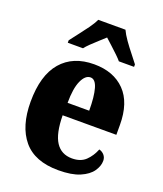

<svg xmlns="http://www.w3.org/2000/svg" viewBox="-142 -859 814 961"><g transform="rotate(20 264.5 -378.0)"><path d="M283 10Q157 10 96.5 -62.5Q36 -135 36 -265Q36 -406 98 -478Q160 -550 272 -550Q376 -550 436 -488.5Q496 -427 496 -308V-256H210Q211 -159 240.5 -114Q270 -69 327 -69Q373 -69 399.5 -94.5Q426 -120 441 -158Q457 -154 468 -141.5Q479 -129 479 -111Q479 -83 459.5 -55Q440 -27 397 -8.5Q354 10 283 10ZM327 -323Q327 -398 315 -440Q303 -482 277 -482Q249 -482 230.5 -441Q212 -400 212 -323ZM110 -619Q124 -638 144.5 -664Q165 -690 184.5 -717Q204 -744 214 -766H359Q369 -744 388 -717Q407 -690 428 -664Q449 -638 463 -619V-606H382Q375 -615 357 -632.5Q339 -650 319 -668Q299 -686 286 -698Q272 -685 253 -668Q234 -651 217 -634.5Q200 -618 191 -606H110Z"/></g></svg>

Font: Noto Serif Tamil Condensed Black
Style: Italic
Weight: 900
Width: 3
Italic angle: -12°
Designer: Indian Type Foundry, Tom Grace, and the Monotype Design Team
Foundry: Monotype Imaging Inc.
Version: Version 2.003; ttfautohint (v1.8.4.7-5d5b)